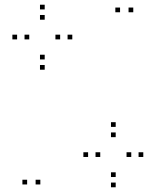

<svg xmlns="http://www.w3.org/2000/svg" viewBox="-20 -772 660 814"><path d="M286.5 -605V-625H266.5V-605ZM169.5 -732V-752H149.5V-732ZM52.5 -605V-625H32.5V-605ZM169.5 -476.5V-496.5H149.5V-476.5ZM104 -605V-625H84V-605ZM169.5 -688.5V-708.5H149.5V-688.5ZM235 -605V-625H215V-605ZM169.5 -520V-540H149.5V-520ZM587.5 -106.5V-126.5H567.5V-106.5ZM470.5 -234V-254H450.5V-234ZM353.5 -106.5V-126.5H333.5V-106.5ZM470.5 22V2H450.5V22ZM405 -106.5V-126.5H385V-106.5ZM470.5 -190.5V-210.5H450.5V-190.5ZM536.5 -106.5V-126.5H516.5V-106.5ZM470.5 -21.5V-41.5H450.5V-21.5ZM545 -720V-740H525V-720ZM489 -720V-740H469V-720ZM95 10V-10H75V10ZM151 10V-10H131V10Z"/></svg>

Font: Monaspace Radon Dots Var
Style: Regular
Weight: 400
Designer: Riley Cran and the Lettermatic Team
Version: Version 1.100 (Monaspace Radon Dots)